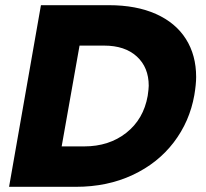

<svg xmlns="http://www.w3.org/2000/svg" viewBox="-20 -721 796 741"><path d="M15 0H273Q394 0 491.5 -45.5Q589 -91 650.5 -171.5Q712 -252 730 -354Q737 -396 737 -424Q737 -508 697.5 -570.5Q658 -633 582 -667Q506 -701 400 -701H138ZM287 -545H382Q462 -545 508 -503Q554 -461 554 -390Q554 -379 550 -351Q534 -261 467.5 -208.5Q401 -156 305 -156H218Z"/></svg>

Font: Geom ExtraBold
Style: Bold Italic
Weight: 800
Italic angle: -10°
Version: Version 1.102